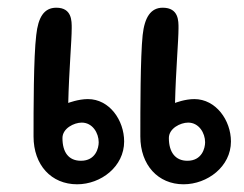

<svg xmlns="http://www.w3.org/2000/svg" viewBox="-20 -478 634 498"><path d="M74 -387C67 -330 67 -192 67 -124C67 -50 113 0 180 0C242 0 302 -46 302 -111C302 -166 264 -221 208 -221C183 -221 157 -211 157 -211C159 -295 166 -372 166 -405C166 -423 167 -458 126 -458C94 -458 79 -433 74 -387ZM350 -387C344 -330 344 -192 344 -124C344 -50 390 0 456 0C518 0 579 -46 579 -111C579 -166 540 -221 484 -221C459 -221 434 -211 434 -211C436 -295 443 -372 443 -405C443 -423 444 -458 402 -458C371 -458 355 -433 350 -387ZM190 -61C158 -61 142 -83 142 -120C142 -145 172 -160 192 -160C220 -160 236 -133 236 -109C236 -94 228 -61 190 -61ZM466 -61C435 -61 418 -83 418 -120C418 -145 448 -160 468 -160C496 -160 512 -133 512 -109C512 -94 504 -61 466 -61Z"/></svg>

Font: Itim
Style: Regular
Weight: 400
Designer: CadsonDemak Team
Foundry: Pablo Impallari
Version: Version 1.002;PS 001.002;hotconv 1.0.88;makeotf.lib2.5.64775